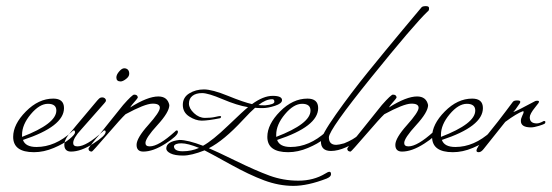

<svg xmlns="http://www.w3.org/2000/svg" viewBox="-20 -492 1801 627"><path d="M52 -52V-45Q164 -88 164 -131Q164 -153 136.5 -153Q109 -153 80.5 -119Q52 -85 52 -52ZM189 -139Q189 -79 55 -35Q63 -12 99 -12Q160 -12 215 -62Q218 -66 221.5 -66Q225 -66 225 -59.5Q225 -53 207 -38Q189 -23 156 -9Q123 5 91 5Q23 5 23 -45Q23 -86 64.5 -128Q106 -170 154 -170Q189 -170 189 -139Z M374 -226Q360 -226 360 -239Q360 -248 369 -258.5Q378 -269 385.5 -269Q393 -269 397.5 -264.5Q402 -260 402 -251Q402 -242 391.5 -234Q381 -226 374 -226ZM219 -25Q219 -41 245 -69L320 -154Q326 -160 326 -164Q326 -168 322.5 -171Q319 -174 313.5 -174Q308 -174 304 -170.5Q300 -167 288.5 -153Q277 -139 257 -115.5Q237 -92 230.5 -84Q224 -76 216 -66.5Q208 -57 203 -51Q190 -33 190 -20Q190 3 212 3Q244 3 284.5 -23Q325 -49 325 -61Q325 -66 321.5 -66Q318 -66 315 -62Q262 -14 233 -14Q219 -14 219 -25Z M533 -149Q533 -126 494 -83.5Q455 -41 455 -25Q455 -14 469 -14Q498 -14 551 -62Q554 -66 557.5 -66Q561 -66 561 -61Q561 -49 520.5 -23Q480 3 448 3Q426 3 426 -19Q426 -41 464 -83.5Q502 -126 502 -140Q502 -154 477.5 -153.5Q453 -153 390 -119Q376 -106 329.5 -52Q283 2 280 3Q269 3 269 -7Q270 -10 283.5 -27Q297 -44 301 -48L382 -149Q412 -183 418 -183Q430 -183 430 -173Q427 -168 418 -158Q409 -148 405 -141Q462 -177 497 -177Q512 -177 521 -170Q530 -163 533 -149Z M846 -148Q876 -151 876 -159.5Q876 -168 869 -168Q848 -168 824 -149Q831 -148 846 -148ZM630 -9Q593 -24 572.5 -24Q552 -24 548 -15Q548 2 576.5 2Q605 2 630 -9ZM1042 75Q1051 69 1056 69Q1061 69 1061 77Q1061 85 1047 91Q985 115 938 115Q891 115 842.5 97Q794 79 730 43.5Q666 8 648 -1Q605 16 578 16Q551 16 537 9Q523 2 523 -7Q523 -30 566 -35Q593 -35 643 -16Q674 -33 725 -82Q776 -131 790 -142Q754 -148 707 -168Q660 -188 640 -188Q620 -188 608.5 -179Q597 -170 597 -154Q597 -138 613.5 -122.5Q630 -107 649.5 -107Q669 -107 682 -110Q695 -113 698.5 -113Q702 -113 702 -110.5Q702 -108 699 -106Q659 -98 639 -98Q619 -98 598 -111.5Q577 -125 577 -149.5Q577 -174 598 -187Q619 -200 646 -200Q673 -200 724.5 -179Q776 -158 803 -152Q840 -179 870.5 -179Q901 -179 901 -165Q901 -154 878 -146.5Q855 -139 838 -139Q821 -139 813 -140Q800 -129 773 -100Q711 -33 662 -8Q686 2 750.5 33.5Q815 65 860 81.5Q905 98 954.5 98Q1004 98 1042 75Z M882 -52V-45Q994 -88 994 -131Q994 -153 966.5 -153Q939 -153 910.5 -119Q882 -85 882 -52ZM1019 -139Q1019 -79 885 -35Q893 -12 929 -12Q990 -12 1045 -62Q1048 -66 1051.5 -66Q1055 -66 1055 -59.5Q1055 -53 1037 -38Q1019 -23 986 -9Q953 5 921 5Q853 5 853 -45Q853 -86 894.5 -128Q936 -170 984 -170Q1019 -170 1019 -139Z M1381 -466V-463Q1381 -457 1376 -454Q1332 -412 1193 -240Q1054 -68 1054 -43.5Q1054 -19 1078 -19Q1086 -19 1104 -24Q1136 -37 1151 -51.5Q1166 -66 1169.5 -66Q1173 -66 1173 -60Q1173 -54 1155 -38.5Q1137 -23 1110 -11Q1083 1 1061 1Q1028 1 1028 -30Q1028 -49 1077 -118.5Q1126 -188 1181.5 -256.5Q1237 -325 1295 -394.5Q1353 -464 1356.5 -468Q1360 -472 1370.5 -472Q1381 -472 1381 -466Z M1378 -149Q1378 -126 1339 -83.5Q1300 -41 1300 -25Q1300 -14 1314 -14Q1343 -14 1396 -62Q1399 -66 1402.5 -66Q1406 -66 1406 -61Q1406 -49 1365.5 -23Q1325 3 1293 3Q1271 3 1271 -19Q1271 -41 1309 -83.5Q1347 -126 1347 -140Q1347 -154 1322.5 -153.5Q1298 -153 1235 -119Q1221 -106 1174.5 -52Q1128 2 1125 3Q1114 3 1114 -7Q1115 -10 1128.5 -27Q1142 -44 1146 -48L1227 -149Q1257 -183 1263 -183Q1275 -183 1275 -173Q1272 -168 1263 -158Q1254 -148 1250 -141Q1307 -177 1342 -177Q1357 -177 1366 -170Q1375 -163 1378 -149Z M1420 -52V-45Q1532 -88 1532 -131Q1532 -153 1504.5 -153Q1477 -153 1448.5 -119Q1420 -85 1420 -52ZM1557 -139Q1557 -79 1423 -35Q1431 -12 1467 -12Q1528 -12 1583 -62Q1586 -66 1589.5 -66Q1593 -66 1593 -59.5Q1593 -53 1575 -38Q1557 -23 1524 -9Q1491 5 1459 5Q1391 5 1391 -45Q1391 -86 1432.5 -128Q1474 -170 1522 -170Q1557 -170 1557 -139Z M1733 -89Q1742 -89 1756 -97Q1761 -97 1761 -93.5Q1761 -90 1758.5 -88Q1756 -86 1740 -81Q1724 -76 1714 -76Q1681 -76 1681 -97Q1681 -105 1685.5 -114Q1690 -123 1690 -126Q1690 -129 1688 -129Q1668 -122 1630 -94L1559 -5Q1551 5 1543.5 5Q1536 5 1536 0Q1536 -5 1543 -16L1606 -95Q1613 -104 1632 -129Q1651 -154 1654.5 -159Q1658 -164 1668.5 -164Q1679 -164 1679 -160Q1679 -156 1677 -154L1663 -134Q1660 -130 1656 -126Q1665 -128 1728 -162Q1730 -163 1735 -163Q1740 -163 1740 -160.5Q1740 -158 1738.5 -155.5Q1737 -153 1728 -142Q1710 -120 1710 -109Q1710 -89 1733 -89Z"/></svg>

Font: Miss Fajardose
Style: Regular
Weight: 400
Version: Version 1.000